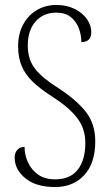

<svg xmlns="http://www.w3.org/2000/svg" viewBox="-20 -744 443 774"><path d="M202 10Q125 10 82 -25.5Q39 -61 39 -109Q39 -127 49 -139Q59 -151 79 -152Q79 -119 93 -89Q107 -59 134 -40Q161 -21 202 -21Q263 -21 293.5 -60Q324 -99 324 -168Q324 -226 290.5 -269Q257 -312 193 -353Q144 -384 113 -413.5Q82 -443 67.5 -477.5Q53 -512 53 -557Q53 -607 73 -644.5Q93 -682 128 -703Q163 -724 207 -724Q249 -724 281 -708Q313 -692 330.5 -667Q348 -642 348 -614Q348 -575 308 -574Q308 -603 297.5 -630.5Q287 -658 265 -675.5Q243 -693 207 -693Q155 -693 123.5 -657.5Q92 -622 92 -560Q92 -504 121.5 -466.5Q151 -429 215 -389Q290 -340 327 -292Q364 -244 364 -174Q364 -86 319.5 -38Q275 10 202 10Z"/></svg>

Font: Noto Serif ExtraCondensed ExtraLight
Style: Regular
Weight: 200
Width: 2
Designer: Monotype Design Team
Foundry: Monotype Imaging Inc.
Version: Version 2.015